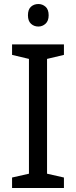

<svg xmlns="http://www.w3.org/2000/svg" viewBox="-20 -935 379 955"><path d="M298 0H40V-52L124 -71V-642L40 -662V-714H298V-662L214 -642V-71L298 -52ZM171 -915Q191 -915 206.5 -901.5Q222 -888 222 -859Q222 -831 206.5 -817Q191 -803 171 -803Q149 -803 134 -817Q119 -831 119 -859Q119 -888 134 -901.5Q149 -915 171 -915Z"/></svg>

Font: Noto Sans Meetei Mayek
Style: Regular
Weight: 400
Designer: Monotype Design Team and Neelakash Kshetrimayum
Foundry: Monotype Imaging Inc.
Version: Version 2.002